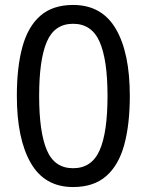

<svg xmlns="http://www.w3.org/2000/svg" viewBox="-20 -745 591 775"><path d="M275 10Q160 10 104 -87.5Q48 -185 48 -358Q48 -474 70.5 -556Q93 -638 143 -681.5Q193 -725 275 -725Q391 -725 447.5 -628.5Q504 -532 504 -358Q504 -243 481.5 -160.5Q459 -78 408.5 -34Q358 10 275 10ZM275 -66Q350 -66 382 -138Q414 -210 414 -358Q414 -504 382 -576.5Q350 -649 275 -649Q200 -649 169 -576.5Q138 -504 138 -358Q138 -212 169 -139Q200 -66 275 -66Z"/></svg>

Font: hexusinhala05
Style: Book
Weight: 400
Designer: Jelle Bosma - Monotype Design Team
Foundry: Monotype Imaging Inc.
Version: Version 2.003